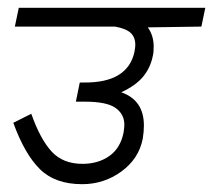

<svg xmlns="http://www.w3.org/2000/svg" viewBox="-20 -476 545 491"><path d="M373 -357Q373 -342 371 -334Q365 -303 346 -280Q327 -257 290 -240Q348 -220 348 -155Q348 -139 345 -121Q335 -70 290.5 -37.5Q246 -5 190 -5Q121 -5 82 -43.5Q43 -82 14 -162L60 -185Q83 -120 112 -88.5Q141 -57 191 -57Q231 -57 259.5 -77Q288 -97 296 -137Q298 -151 298 -157Q298 -184 275.5 -200Q253 -216 197 -216H185H174L184 -265H195Q307 -264 324 -344Q326 -356 326 -361Q326 -381 314 -392Q302 -403 274 -408H18L28 -456H505L495 -408L358 -406Q373 -385 373 -357Z"/></svg>

Font: Cambay Devanagari
Style: Italic
Weight: 400
Italic angle: -11°
Designer: Pooja Saxena
Foundry: Pooja Saxena
Version: Version 1.018;PS 001.018;hotconv 1.0.70;makeotf.lib2.5.58329